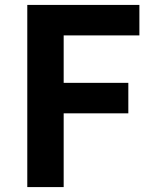

<svg xmlns="http://www.w3.org/2000/svg" viewBox="-20 -761 625 781"><path d="M91 -741H547V-617H239V-424H502V-300H239V0H91Z"/></svg>

Font: Merged Yaku Han JP
Style: Bold
Weight: 700
Designer: Ryoko NISHIZUKA 西塚涼子 (kana, bopomofo & ideographs); Paul D. Hunt (Latin, Greek & Cyrillic); Sandoll Communications 산돌커뮤니
Foundry: Adobe
Version: Version 2.004